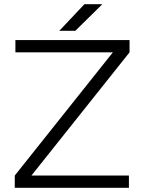

<svg xmlns="http://www.w3.org/2000/svg" viewBox="-20 -890 684 910"><path d="M50 0V-58L515 -642H53V-700H594V-642L129 -58H591V0ZM261 -744 380 -870H465L337 -744Z"/></svg>

Font: Figtree Light
Style: Regular
Weight: 300
Designer: Erik Kennedy
Foundry: Erik Kennedy
Version: Version 2.001;gftools[0.9.30]